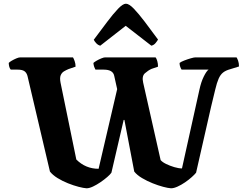

<svg xmlns="http://www.w3.org/2000/svg" viewBox="-20 -1013 1325 1034"><path d="M446 1Q430 0 403 -7Q376 -14 346 -26Q316 -38 290 -54Q264 -70 249 -89L128 -604Q123 -622 111 -630Q99 -638 75 -638H38Q28 -649 27 -674Q31 -679 43 -686Q55 -693 68 -698.5Q81 -704 89 -704H373Q377 -698 382 -684Q387 -670 387 -654L349 -641Q337 -636 325 -629Q313 -622 307 -608Q301 -594 306 -568L391 -154Q441 -104 511 -104L611 -533L595 -605Q588 -638 539 -638H494Q491 -643 487.5 -652.5Q484 -662 483 -674Q488 -679 500 -686Q512 -693 525.5 -698.5Q539 -704 546 -704H818Q823 -698 827 -684Q831 -670 831 -654L796 -642Q778 -634 760.5 -618.5Q743 -603 751 -568L845 -151Q854 -140 874.5 -130Q895 -120 918.5 -113Q942 -106 960 -106L1054 -530Q1063 -572 1077.5 -601Q1092 -630 1103 -638H958Q955 -642 951 -652Q947 -662 947 -674Q954 -680 972 -687Q990 -694 1007.5 -699Q1025 -704 1032 -704H1254Q1258 -698 1262.5 -685.5Q1267 -673 1267 -655L1222 -641Q1196 -634 1181.5 -622.5Q1167 -611 1157.5 -589.5Q1148 -568 1139.5 -532Q1131 -496 1117 -439L1036 -83Q1029 -74 1013 -59.5Q997 -45 976.5 -31Q956 -17 936 -8Q916 1 901 1Q885 0 858.5 -7Q832 -14 802 -26Q772 -38 745 -54Q718 -70 703 -89L650 -367H646L580 -83Q574 -74 558 -60Q542 -46 521.5 -32Q501 -18 481 -8.5Q461 1 446 1ZM520 -767Q508 -770 498.5 -780Q489 -790 485 -799Q524 -851 557 -895Q590 -939 616 -966Q642 -993 658 -993Q675 -993 700.5 -966.5Q726 -940 759.5 -896Q793 -852 831 -800Q828 -794 818.5 -782Q809 -770 795 -767L657 -874Z"/></svg>

Font: Texturina ExtraBold
Style: Regular
Weight: 800
Designer: Guillermo Torres Carreño
Foundry: Omnibus-Type
Version: Version 1.002; ttfautohint (v1.8.3)